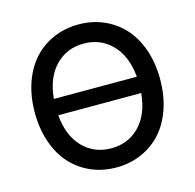

<svg xmlns="http://www.w3.org/2000/svg" viewBox="-108 -848 984 969"><g transform="rotate(-15 384.0 -363.5)"><path d="M384.3 9.8Q313.5 9.8 253.4 -16.1Q193.4 -42 149.7 -89.6Q106 -137.2 81.3 -207.8Q56.6 -278.3 56.6 -363.8Q56.6 -449.2 81.3 -519.8Q106 -590.3 149.7 -637.9Q193.4 -685.5 253.4 -711.4Q313.5 -737.3 384.3 -737.3Q454.6 -737.3 514.6 -711.4Q574.7 -685.5 618.4 -637.9Q662.1 -590.3 686.8 -519.8Q711.4 -449.2 711.4 -363.8Q711.4 -278.3 686.8 -207.8Q662.1 -137.2 618.4 -89.6Q574.7 -42 514.6 -16.1Q454.6 9.8 384.3 9.8ZM601.1 -406.2Q590.8 -516.1 531.7 -576.7Q472.7 -637.2 384.3 -637.2Q295.9 -637.2 236.8 -576.7Q177.7 -516.1 167.5 -406.2ZM384.3 -90.3Q472.7 -90.3 531.7 -150.6Q590.8 -210.9 601.1 -320.8H167.5Q177.7 -210.9 236.6 -150.6Q295.4 -90.3 384.3 -90.3Z"/></g></svg>

Font: Interop Med
Style: Regular
Weight: 500
Designer: Rasmus Andersson, Google, Jang Haemin
Foundry: jhaemin
Version: Version 1.007